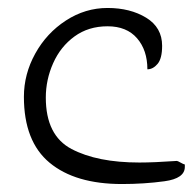

<svg xmlns="http://www.w3.org/2000/svg" viewBox="-20 -461 484 482"><path d="M40 -218Q40 -275 68.5 -326.5Q97 -378 145.5 -409.5Q194 -441 250 -441Q307 -441 347 -416.5Q387 -392 387 -346Q387 -314 375.5 -300.5Q364 -287 350 -287Q350 -335 324 -365Q298 -395 250 -395Q202 -395 167 -369.5Q132 -344 113.5 -302.5Q95 -261 95 -216Q95 -121 159.5 -87Q224 -53 330 -53Q366 -53 424 -57Q426 -57 433 -53Q440 -49 444 -48V-42Q444 -13 393 -6Q342 1 286 1Q169 1 104.5 -52.5Q40 -106 40 -218Z"/></svg>

Font: Indie Flower
Style: Regular
Weight: 400
Designer: Kimberly Geswein
Foundry: Kimberly Geswein
Version: Version 2.000